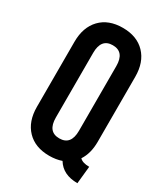

<svg xmlns="http://www.w3.org/2000/svg" viewBox="-190 -794 814 936"><g transform="rotate(30 217.0 -326.5)"><path d="M389 -533V-167Q389 -102 360 -58Q376 -41 414 -41L404 57Q322 57 287 -1Q256 10 218 10Q138 10 92.5 -37.5Q47 -85 47 -167V-533Q47 -615 92.5 -662.5Q138 -710 218 -710Q298 -710 343.5 -662.5Q389 -615 389 -533ZM153 -532V-168Q153 -88 218 -88Q283 -88 283 -168V-532Q283 -612 218 -612Q153 -612 153 -532Z"/></g></svg>

Font: Bebas Kai
Style: Regular
Weight: 400
Designer: Ryoichi Tsunekawa
Foundry: Dharma Type
Version: Version 1.001;PS 001.001;hotconv 1.0.70;makeotf.lib2.5.58329